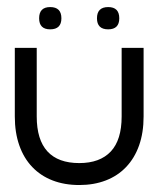

<svg xmlns="http://www.w3.org/2000/svg" viewBox="-20 -531 455 551"><path d="M392.1 -196.8Q392.1 -150.4 379.2 -113.8Q366.2 -77.1 342 -51.8Q317.9 -26.4 283.7 -13.2Q249.5 0 207.5 0Q165 0 130.9 -13.2Q96.7 -26.4 72.5 -51.8Q48.3 -77.1 35.4 -113.8Q22.5 -150.4 22.5 -196.8V-393.6H85.4V-196.8Q85.4 -129.9 116.2 -96.4Q147 -63 207.5 -63Q266.6 -63 297.9 -96.2Q329.1 -129.4 329.1 -196.8V-393.6H392.1ZM124 -510.7Q156.2 -510.7 156.2 -478.5Q156.2 -446.8 124 -446.8Q92.3 -446.8 92.3 -478.5Q92.3 -510.7 124 -510.7ZM290.5 -510.7Q322.3 -510.7 322.3 -478.5Q322.3 -446.8 290.5 -446.8Q258.3 -446.8 258.3 -478.5Q258.3 -510.7 290.5 -510.7Z"/></svg>

Font: Fibel Sued LRS
Style: Regular
Weight: 400
Designer: Peter Wiegel
Foundry: Peter Wiegel
Version: Version 000.000